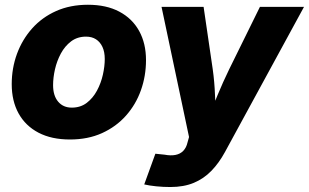

<svg xmlns="http://www.w3.org/2000/svg" viewBox="-20 -564 1272 791"><path d="M268.1 10.7Q192.4 10.7 138.7 -17.3Q85 -45.4 56.6 -96.7Q28.3 -147.9 28.3 -217.3Q28.3 -283.2 50 -342.3Q71.8 -401.4 112.5 -447Q153.3 -492.7 211.4 -518.6Q269.5 -544.4 342.3 -544.4Q418 -544.4 471.4 -516.1Q524.9 -487.8 553.2 -436.5Q581.5 -385.3 581.5 -316.4Q581.5 -251 560.5 -192.1Q539.6 -133.3 499 -87.6Q458.5 -42 400.4 -15.6Q342.3 10.7 268.1 10.7ZM275.9 -120.6Q311.5 -120.6 337.2 -140.1Q362.8 -159.7 379.4 -190.4Q396 -221.2 403.8 -256.1Q411.6 -291 411.6 -320.8Q411.6 -350.1 402.1 -370.6Q392.6 -391.1 375.5 -402.1Q358.4 -413.1 334.5 -413.1Q298.8 -413.1 272.9 -393.6Q247.1 -374 230.7 -343.5Q214.4 -313 206.5 -278.6Q198.7 -244.1 198.7 -213.4Q198.7 -169.9 219.5 -145.3Q240.2 -120.6 275.9 -120.6ZM574.2 195.8 620.1 69.3 657.7 73.2Q683.6 78.1 703.1 74.2Q722.7 70.3 735.1 57.4Q747.6 44.4 752.4 23.4L758.8 0.5L645.5 -535.6H818.8L856.4 -278.8Q863.8 -226.1 865.7 -172.9Q867.7 -119.6 871.1 -61H832Q854.5 -119.6 876.7 -173.1Q898.9 -226.6 924.3 -278.8L1050.8 -535.6H1232.4L906.7 62.5Q882.3 107.4 851.1 139.6Q819.8 171.9 778.6 189.2Q737.3 206.5 681.6 206.5Q652.3 206.5 623.8 203.6Q595.2 200.7 574.2 195.8Z"/></svg>

Font: Inter 20pt ExtraBold
Style: Italic
Weight: 800
Italic angle: -9.3988°
Version: Version 4.001;git-66647c0bb